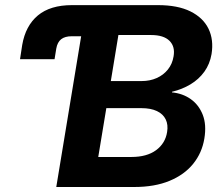

<svg xmlns="http://www.w3.org/2000/svg" viewBox="-20 -748 882 768"><path d="M60.1 -511.2 68.8 -567.9Q82 -645 131.6 -686.3Q181.2 -727.5 268.1 -727.5H325.2L304.7 -603H267.1Q239.7 -603 224.6 -591.1Q209.5 -579.1 205.1 -553.7L198.2 -511.2ZM205.1 0 325.2 -727.5H611.8Q690.9 -727.5 741.7 -702.4Q792.5 -677.2 814 -633.1Q835.4 -588.9 826.2 -531.7Q819.3 -491.7 797.4 -461.2Q775.4 -430.7 741.9 -410.6Q708.5 -390.6 668 -380.9V-378.4Q710.4 -374.5 742.9 -351.6Q775.4 -328.6 791 -288.8Q806.6 -249 797.4 -193.8Q788.1 -136.7 752.9 -93Q717.8 -49.3 658.4 -24.7Q599.1 0 516.6 0ZM373 -120.1H505.4Q567.4 -120.1 604.2 -147.2Q641.1 -174.3 648.4 -219.7Q653.3 -249 642.8 -270.5Q632.3 -292 607.7 -303.7Q583 -315.4 545.9 -315.4H405.3ZM423.3 -423.8H547.4Q579.6 -423.8 606.7 -435.8Q633.8 -447.8 651.6 -470Q669.4 -492.2 674.3 -522.5Q681.2 -561.5 658 -584.7Q634.8 -607.9 584 -607.9H453.6Z"/></svg>

Font: Inter 24pt
Style: Bold Italic
Weight: 700
Italic angle: -9.3988°
Version: Version 4.001;git-66647c0bb